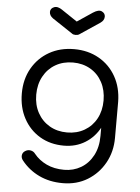

<svg xmlns="http://www.w3.org/2000/svg" viewBox="-64 -833 804 1102"><g transform="rotate(5 338.0 -282.0)"><path d="M327 5Q249 5 189 -30.5Q129 -66 95 -129Q61 -192 61 -273Q61 -355 97 -418Q133 -481 195.5 -516.5Q258 -552 339 -552Q419 -552 481.5 -516.5Q544 -481 579.5 -418Q615 -355 616 -273L566 -257Q566 -181 535 -121.5Q504 -62 450 -28.5Q396 5 327 5ZM339 220Q263 220 202.5 191Q142 162 101 110Q90 96 92 80.5Q94 65 108 56Q123 46 140 49Q157 52 167 66Q195 101 239 122Q283 143 341 143Q394 143 437.5 117.5Q481 92 506.5 44Q532 -4 532 -69V-218L563 -286L616 -273V-65Q616 15 580 79.5Q544 144 482 182Q420 220 339 220ZM339 -72Q395 -72 439 -97.5Q483 -123 507.5 -168.5Q532 -214 532 -273Q532 -332 507.5 -378Q483 -424 439 -449.5Q395 -475 339 -475Q282 -475 238 -449.5Q194 -424 169 -378Q144 -332 144 -273Q144 -214 169 -168.5Q194 -123 238 -97.5Q282 -72 339 -72ZM339 -634Q325 -634 318 -640L202 -717Q181 -732 181 -753Q181 -773 202 -781.5Q223 -790 251 -770L339 -711L427 -770Q459 -791 478 -781.5Q497 -772 497 -753Q497 -732 476 -717L361 -640Q353 -634 339 -634Z"/></g></svg>

Font: Comfortaa Medium
Style: Regular
Weight: 500
Designer: Johan Aakerlund
Foundry: Johan Aakerlund
Version: Version 3.104; ttfautohint (v1.8.1.43-b0c9)